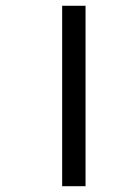

<svg xmlns="http://www.w3.org/2000/svg" viewBox="-20 -642 419 662"><path d="M194.3 0V-622.1H274.9V0Z"/></svg>

Font: Noto Sans Gurmukhi UI
Style: Regular
Weight: 400
Designer: Monotype Design Team
Foundry: Monotype Imaging Inc.
Version: Version 1.03